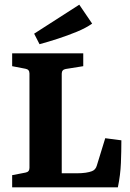

<svg xmlns="http://www.w3.org/2000/svg" viewBox="-20 -801 555 821"><path d="M430 -210 499 -201Q499 -155 497 -104Q495 -53 484 0H32V-52L89 -63Q106 -66 106 -83V-487Q106 -504 89 -507L32 -518V-573H336V-518L261 -506Q244 -503 244 -486V-60H307Q330 -60 346.5 -62.5Q363 -65 373 -69Q389 -75 394 -93ZM149 -612 126 -657 319 -781 374 -700Q347 -681 308 -665Q269 -649 227.5 -635.5Q186 -622 149 -612Z"/></svg>

Font: Rasa
Style: Regular
Weight: 400
Designer: Anna Giedrys (Yrsa+Rasa design), David Brezina (Yrsa art-direction, Rasa art-direction, design)
Foundry: Rosetta Type Foundry
Version: Version 2.004